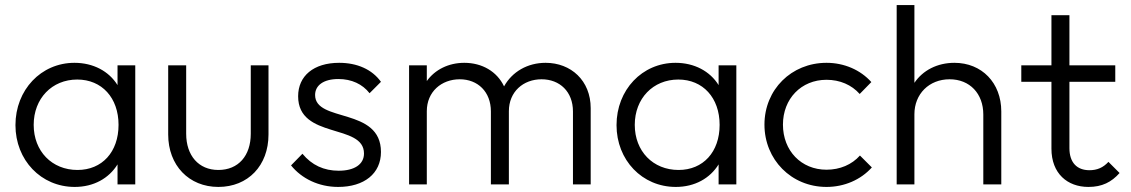

<svg xmlns="http://www.w3.org/2000/svg" viewBox="-20 -728 4467 758"><path d="M275 10C350 10 410 -24 444 -79V0H514V-470H444V-392C410 -447 348 -480 274 -480C142 -480 41 -373 41 -234C41 -96 142 10 275 10ZM113 -235C113 -339 185 -414 285 -414C382 -414 448 -342 448 -235C448 -128 383 -57 286 -57C185 -57 113 -131 113 -235Z M842 10C959 10 1040 -74 1040 -197V-470H970V-200C970 -113 921 -57 842 -57C764 -57 715 -114 715 -200V-470H644V-197C644 -75 726 10 842 10Z M1315 10C1418 10 1484 -43 1484 -128C1484 -306 1224 -243 1224 -353C1224 -390 1256 -416 1316 -416C1368 -416 1411 -396 1439 -360L1484 -405C1449 -454 1390 -480 1319 -480C1218 -480 1157 -428 1157 -348C1157 -177 1417 -242 1417 -122C1417 -79 1379 -54 1317 -54C1259 -54 1211 -76 1174 -121L1129 -75C1171 -23 1238 10 1315 10Z M1595 0H1665V-289C1665 -366 1723 -415 1795 -415C1866 -415 1918 -366 1918 -288V0H1989V-289C1989 -366 2046 -415 2118 -415C2190 -415 2242 -366 2242 -288V0H2312V-301C2312 -410 2234 -480 2134 -480C2063 -480 2002 -445 1970 -387C1942 -446 1883 -480 1813 -480C1751 -480 1697 -453 1665 -408V-470H1595Z M2648 10C2723 10 2783 -24 2817 -79V0H2887V-470H2817V-392C2783 -447 2721 -480 2647 -480C2515 -480 2414 -373 2414 -234C2414 -96 2515 10 2648 10ZM2486 -235C2486 -339 2558 -414 2658 -414C2755 -414 2821 -342 2821 -235C2821 -128 2756 -57 2659 -57C2558 -57 2486 -131 2486 -235Z M3243 10C3313 10 3378 -18 3422 -67L3375 -114C3343 -78 3296 -58 3243 -58C3143 -58 3071 -133 3071 -236C3071 -338 3143 -413 3243 -413C3296 -413 3342 -393 3374 -357L3420 -404C3377 -452 3313 -480 3243 -480C3104 -480 2998 -374 2998 -236C2998 -98 3104 10 3243 10Z M3862 -276V0H3933V-288C3933 -401 3856 -480 3748 -480C3680 -480 3623 -450 3590 -401V-708H3520V0H3590V-277C3590 -357 3648 -415 3729 -415C3809 -415 3862 -358 3862 -276Z M4277 10C4331 10 4368 -9 4400 -45L4356 -89C4335 -66 4311 -56 4281 -56C4232 -56 4202 -86 4202 -143V-405H4383V-470H4202V-668H4131V-470H4012V-405H4131V-141C4131 -43 4194 10 4277 10Z"/></svg>

Font: MV Cash Light
Style: Regular
Weight: 300
Designer: Rodrigo Fuenzalida
Foundry: fragTYPE
Version: Version 1.100;Glyphs 3.1.2 (3151)